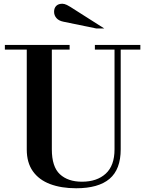

<svg xmlns="http://www.w3.org/2000/svg" viewBox="-20 -994 777 1026"><path d="M387 12Q307 12 247.5 -10.5Q188 -33 155.5 -79Q123 -125 123 -195V-729H6V-754H352V-729H257V-196Q257 -103 300 -63Q343 -23 418 -23Q498 -23 545 -66Q592 -109 592 -196V-729H487V-754H730V-729H625V-196Q625 -89 565.5 -38.5Q506 12 387 12ZM494 -842 319 -878Q294 -883 281.5 -897.5Q269 -912 269 -931Q269 -951 280.5 -962.5Q292 -974 313 -974Q324 -974 337.5 -967.5Q351 -961 386 -938L537 -842Z"/></svg>

Font: Libre Bodoni
Style: Regular
Weight: 400
Designer: Pablo Impallari, Rodrigo Fuenzalida
Foundry: Impallari Type
Version: Version 2.005;gftools[0.9.23]